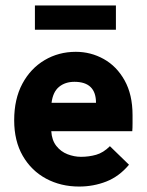

<svg xmlns="http://www.w3.org/2000/svg" viewBox="-20 -672 540 704"><path d="M270 12Q203 12 149 -17Q95 -46 63.5 -100.5Q32 -155 32 -231Q32 -309 62 -365Q92 -421 143.5 -451.5Q195 -482 258 -482Q313 -482 360.5 -455.5Q408 -429 437 -377Q466 -325 466 -250Q466 -238 466 -220Q466 -202 465 -191H168Q170 -158 186.5 -137Q203 -116 227.5 -106.5Q252 -97 277 -97Q306 -97 332.5 -104.5Q359 -112 383 -136L453 -68Q417 -25 370 -6.5Q323 12 270 12ZM169 -295H332Q332 -372 253 -372Q219 -372 196.5 -353.5Q174 -335 169 -295ZM108 -563V-652H405V-563Z"/></svg>

Font: Inconsolata Black
Style: Regular
Weight: 900
Monospace: yes
Designer: Raph Levien, Cyreal, Brenton Simpson
Foundry: Raph Levien, Cyreal, Google
Version: Version 3.001; ttfautohint (v1.8.2.53-6de2)